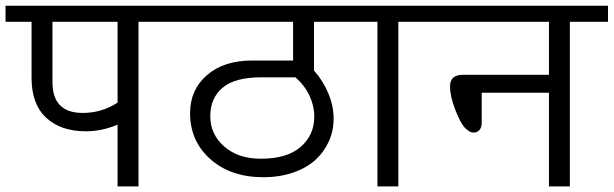

<svg xmlns="http://www.w3.org/2000/svg" viewBox="-35 -667 2196 687"><path d="M385.7 0V-220.9Q329.1 -197.2 272.5 -197.2Q182.5 -197.2 130.2 -245.7Q77.9 -294.2 77.9 -388.3V-589H-15.2V-646.6H597.1V-589H460.6V0ZM260.9 -262.9Q329.1 -262.9 385.7 -299.8V-589H152.7V-373.1Q152.7 -262.9 260.9 -262.9Z M907.5 -32.9Q790.2 -32.9 717.6 -97.6Q645.1 -162.3 645.1 -261.9Q645.1 -345.8 705.5 -398.1Q765.9 -450.5 867 -450.5H1013.7V-589H566.7V-646.6H1226.5V-589H1088.5V-414.6Q1119.8 -379.7 1139 -334.9Q1158.2 -290.2 1158.7 -245.4Q1159.3 -200.7 1142.3 -162.5Q1125.4 -124.4 1094.3 -95.6Q1063.2 -66.7 1014.7 -49.8Q966.1 -32.9 907.5 -32.9ZM898.9 -99.1Q992.4 -99.1 1041 -141.6Q1089.5 -184 1089.5 -249.2Q1089.5 -288.2 1072.3 -324.8Q1055.1 -361.5 1022.2 -390.3H898.9Q805.4 -390.3 761.4 -353.1Q717.4 -316 717.4 -251.3Q717.4 -186.6 767.2 -142.8Q817 -99.1 898.9 -99.1Z M1315.5 0V-589H1196.2V-646.6H1526.8V-589H1390.3V0Z M1929.2 0V-335.2H1688.6V-227.5Q1688.6 -210.8 1680.5 -201.7Q1672.4 -192.6 1659 -192.6Q1645.6 -192.6 1629.4 -208.8Q1613.2 -225 1594.3 -273.5Q1575.3 -322 1575.3 -357.9Q1575.3 -399.4 1620.8 -399.4H1929.2V-589H1496.5V-646.6H2140.5V-589H2004V0Z"/></svg>

Font: KhulaRegular
Style: Regular
Weight: 400
Designer: Erin McLaughlin, Steve Matteson
Version: Version 1.001;PS 1.0;hotconv 1.0.72;makeotf.lib2.5.5900; ttf